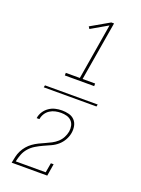

<svg xmlns="http://www.w3.org/2000/svg" viewBox="-185 -930 870 1181"><g transform="rotate(20 250.0 -340.0)"><path d="M173 -446V-463H265L326 -829L217 -766L208 -780L330 -850H348L283 -463H365V-446ZM282 170H49Q53 150 57.5 129.5Q62 109 71.5 90Q81 71 95 54.5Q109 38 126.5 25.5Q144 13 163.5 3.5Q183 -6 202.5 -14.5Q222 -23 241 -33Q260 -43 276 -57.5Q292 -72 302 -91Q312 -110 316 -131Q316 -131 316 -131Q316 -131 316 -131Q319 -150 315 -168.5Q311 -187 298.5 -199.5Q286 -212 268 -217Q250 -222 231 -222Q212 -222 193.5 -218Q175 -214 158.5 -203.5Q142 -193 131.5 -176.5Q121 -160 118 -141Q118 -141 117.5 -141Q117 -141 117 -140H100Q100 -141 100 -141Q100 -141 100 -141Q103 -163 115.5 -182.5Q128 -202 147 -215Q166 -228 187.5 -233Q209 -238 231 -238Q254 -238 276 -232.5Q298 -227 313 -211.5Q328 -196 332.5 -173.5Q337 -151 333 -128Q329 -104 316.5 -81.5Q304 -59 284.5 -42Q265 -25 241.5 -14.5Q218 -4 195 6.5Q172 17 149.5 30.5Q127 44 110 63.5Q93 83 84 106.5Q75 130 70 154H266L277 91H295ZM76 -333 79 -347H424L421 -333Z"/></g></svg>

Font: Iosevka Curly Slab ThObl
Style: Regular
Weight: 100
Italic angle: -9°
Monospace: yes
Designer: Belleve Invis
Foundry: Belleve Invis
Version: Version 11.0.0; ttfautohint (v1.8.3)